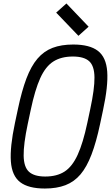

<svg xmlns="http://www.w3.org/2000/svg" viewBox="-20 -1070 640 1104"><path d="M238 14Q143.5 14 96 -22.5Q48.5 -59 42.5 -141.5Q36.5 -224 66 -363L83 -443Q105 -547.5 132 -618.8Q159 -690 195.5 -732.8Q232 -775.5 282.2 -794.8Q332.5 -814 401 -814Q495.5 -814 543 -777.5Q590.5 -741 596.5 -658.5Q602.5 -576 572.5 -437L555.5 -357Q533.5 -253 506.2 -181.5Q479 -110 442.8 -67.2Q406.5 -24.5 356.2 -5.2Q306 14 238 14ZM240 -55Q307 -55 351.2 -83.5Q395.5 -112 426.5 -179.8Q457.5 -247.5 482 -363L499 -443Q524 -559.5 523.2 -625.2Q522.5 -691 492.8 -718Q463 -745 399 -745Q332 -745 287 -716.5Q242 -688 211.5 -620.8Q181 -553.5 156.5 -437L139.5 -357Q115 -241 116 -175Q117 -109 147 -82Q177 -55 240 -55ZM431 -864 303 -997.5 362 -1050 489.5 -916.5Z"/></svg>

Font: Victor Mono Thin
Style: Italic
Weight: 100
Italic angle: -12°
Monospace: yes
Designer: Rune Bjørnerås
Version: Version 1.561;gftools[0.9.30]